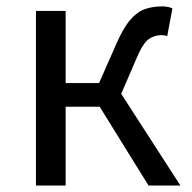

<svg xmlns="http://www.w3.org/2000/svg" viewBox="-20 -577 596 597"><path d="M91.8 0V-543H184.1V-318.8H288.1L341.8 -440.9Q363.3 -490.2 384.8 -515.1Q406.2 -540 430.4 -548.6Q454.6 -557.1 483.9 -557.1Q503.9 -557.1 516.1 -550.8L500 -464.8Q491.2 -467.8 481.9 -467.8Q460.4 -467.8 442.4 -455.3Q424.3 -442.9 403.8 -394L356.9 -285.2L541 0H441.9L290 -245.1H184.1V0Z"/></svg>

Font: Source Han Sans CN
Style: Regular
Weight: 400
Designer: Ryoko NISHIZUKA  (kana, bopomofo & ideographs); Paul D. Hunt (Latin, Greek & Cyrillic); Sandoll Communications , Soo-you
Foundry: Adobe
Version: Version 2.004;hotconv 1.0.118;makeotfexe 2.5.65603